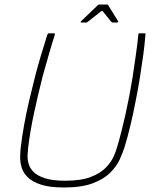

<svg xmlns="http://www.w3.org/2000/svg" viewBox="-20 -821 673 852"><path d="M264 11Q201 11 162.5 -1.5Q124 -14 103.5 -34Q83 -54 76 -78Q69 -102 69.5 -125Q70 -148 72 -166Q77 -210 86.5 -263.5Q96 -317 109 -373Q121 -424 134 -475Q147 -526 161.5 -574.5Q176 -623 189 -664Q190 -666 191.5 -669.5Q193 -673 194 -673Q201 -673 207 -673Q213 -673 220 -673Q222 -673 223 -672Q224 -671 224 -669Q211 -629 197.5 -582Q184 -535 170 -485Q149 -403 131 -319Q113 -235 105 -166Q104 -154 102.5 -136Q101 -118 106 -97.5Q111 -77 127.5 -59.5Q144 -42 178 -30.5Q212 -19 269 -19Q340 -19 383.5 -36Q427 -53 450.5 -78Q474 -103 484.5 -127Q495 -151 499 -166Q519 -233 537 -314Q555 -395 568 -476Q576 -529 583 -578Q590 -627 594 -669Q594 -671 595.5 -672Q597 -673 598 -673Q605 -673 611 -673Q617 -673 624 -673Q626 -673 626 -669.5Q626 -666 625 -664Q622 -623 615.5 -575.5Q609 -528 601 -478Q593 -428 583 -378Q572 -320 559 -265.5Q546 -211 532 -166Q525 -144 511.5 -114Q498 -84 470 -55.5Q442 -27 392.5 -8Q343 11 264 11ZM341 -721Q338 -721 338 -723Q338 -725 340 -727L414 -798Q416 -801 421 -801H455Q459 -801 460 -798L504 -727Q505 -725 503.5 -723Q502 -721 499 -721H479Q478 -721 477 -722Q476 -723 474 -724L436 -771Q435 -774 429 -771L369 -724Q368 -723 366 -722Q364 -721 362 -721Z"/></svg>

Font: Glory Thin
Style: Italic
Weight: 100
Italic angle: -12°
Designer: Robert Leuschke
Foundry: Robert Leuschke
Version: Version 1.011